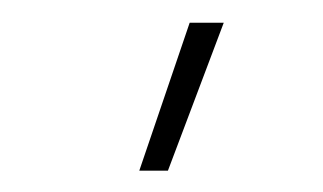

<svg xmlns="http://www.w3.org/2000/svg" viewBox="-20 -791 291 173"><path d="M105.5 -637.2C105.5 -637.2 131.3 -637.2 131.3 -637.2C131.3 -637.2 181.6 -770.5 181.6 -770.5C181.6 -770.5 150.9 -770.5 150.9 -770.5C150.9 -770.5 105.5 -637.2 105.5 -637.2Z"/></svg>

Font: WOX
Style: Regular
Weight: 500
Designer: Google
Foundry: ""
Version: ""